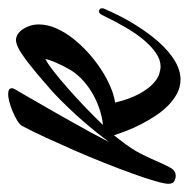

<svg xmlns="http://www.w3.org/2000/svg" viewBox="-83 -423 462 470"><g transform="rotate(-90 148.0 -188.0)"><path d="M163.1 -379.9Q160.2 -375 152.6 -362.1Q145 -349.1 134.3 -330.3Q123.5 -311.5 110.6 -289.1Q97.7 -266.6 84.5 -242.9Q71.3 -219.2 58.3 -195.6Q45.4 -171.9 35.2 -151.9Q59.1 -184.1 81.1 -209.5Q103 -234.9 120.1 -252.4Q139.6 -272.9 157.2 -289.1Q209 -335 239.3 -357.4Q269.5 -379.9 285.2 -379.9Q292.5 -379.9 299.6 -375.2Q306.6 -370.6 311.8 -362.8Q316.9 -355 320.1 -345Q323.2 -335 323.2 -324.2Q323.2 -303.2 314 -282Q304.7 -260.7 289.3 -241Q273.9 -221.2 254.2 -203.4Q234.4 -185.5 213.1 -171.6Q191.9 -157.7 170.7 -148.7Q149.4 -139.6 131.8 -137.2Q141.1 -100.1 153.3 -78.1Q165.5 -56.2 178 -44.4Q190.4 -32.7 201.7 -29.3Q212.9 -25.9 220.2 -25.9Q236.8 -25.9 253.4 -37.4Q270 -48.8 286.1 -68.1Q302.2 -87.4 317.1 -113.5Q332 -139.6 346.2 -168.9Q350.1 -176.8 355 -176.8Q357.9 -176.8 360.4 -174.8Q362.8 -172.9 362.8 -168.9Q362.8 -166 360.8 -162.1Q343.8 -122.6 323 -88.9Q302.2 -55.2 280 -30.3Q257.8 -5.4 234.4 8.8Q210.9 22.9 188 22.9Q170.4 22.9 154.5 14.6Q138.7 6.3 125 -7.1Q111.3 -20.5 99.9 -37.8Q88.4 -55.2 79.1 -73.2Q69.8 -91.3 63 -108.9Q56.2 -126.5 51.8 -140.1Q48.8 -136.2 46.1 -132.6Q43.5 -128.9 41 -126Q17.6 -96.7 5.4 -71.8Q-6.8 -46.9 -14.6 -28.6Q-22.5 -10.3 -28.8 0.2Q-35.2 10.7 -46.9 11.2Q-53.2 11.2 -60.1 7.8Q-66.9 4.4 -66.9 -6.8Q-66.9 -16.1 -60.1 -39.8Q-53.2 -63.5 -41.7 -95.2Q-30.3 -127 -15.6 -163.8Q-1 -200.7 14.9 -237.1Q30.8 -273.4 46.1 -306.6Q61.5 -339.8 74.2 -363.8Q77.6 -370.6 88.1 -377Q98.6 -383.3 111.1 -388.4Q123.5 -393.6 135.3 -396.5Q147 -399.4 153.8 -398.9Q160.6 -398.9 163.8 -396.5Q167 -394 167 -390.1Q167 -387.7 165.8 -385Q164.6 -382.3 163.1 -379.9ZM238.8 -308.1Q227.1 -302.2 207.8 -287.1Q188.5 -272 166 -252.2Q143.6 -232.4 120.1 -210Q96.7 -187.5 77.1 -167Q93.8 -168.5 112.5 -174.3Q131.3 -180.2 149.4 -189.9Q167.5 -199.7 183.6 -213.6Q199.7 -227.5 210.9 -245.1Q216.3 -254.4 221.7 -264.6Q226.1 -273.4 231 -284.9Q235.8 -296.4 238.8 -308.1Z"/></g></svg>

Font: Mervale Script
Style: Regular
Weight: 400
Designer: Astigmatic (AOETI)
Foundry: Astigmatic (AOETI)
Version: Version 1.000